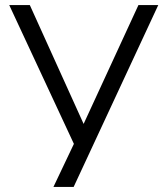

<svg xmlns="http://www.w3.org/2000/svg" viewBox="-20 -740 663 760"><path d="M191.5 0 272.5 -170.5 16.5 -720H98L311 -249.5L528 -720H606.5L271.5 0Z"/></svg>

Font: Cns Manrope
Style: Regular
Weight: 400
Designer: Mikhail Sharanda
Foundry: Mikhail Sharanda
Version: Version 4.504